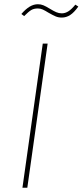

<svg xmlns="http://www.w3.org/2000/svg" viewBox="-20 -887 390 907"><path d="M205 -681 109 0H86L182 -681ZM209 -827Q193 -837 182 -842Q171 -847 159 -847Q140 -847 127.5 -839.5Q115 -832 94 -811L81 -821Q101 -844 120 -855.5Q139 -867 159 -867Q173 -867 185 -862Q197 -857 215 -846Q233 -835 245.5 -829.5Q258 -824 272 -824Q288 -824 303 -833.5Q318 -843 336 -865L350 -856Q330 -828 311.5 -816Q293 -804 272 -804Q256 -804 243 -809.5Q230 -815 209 -827Z"/></svg>

Font: Fira Sans Thin
Style: Italic
Weight: 250
Italic angle: -8°
Designer: Carrois Corporate & Edenspiekermann AG
Foundry: Carrois Corporate GbR & Edenspiekermann AG
Version: Version 4.203